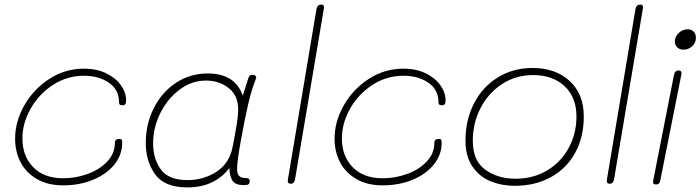

<svg xmlns="http://www.w3.org/2000/svg" viewBox="-20 -812 3061 839"><path d="M46 -206Q46 -281 86.5 -352Q127 -423 196 -467.5Q265 -512 347 -512Q402 -512 443.5 -492Q485 -472 508 -440Q531 -408 531 -374Q531 -362 527.5 -357Q524 -352 515 -352Q506 -352 503 -355.5Q500 -359 500 -366Q500 -420 456 -450.5Q412 -481 347 -481Q273 -481 211.5 -441Q150 -401 114 -337.5Q78 -274 78 -206Q78 -130 125 -81.5Q172 -33 257 -33Q310 -33 362 -51.5Q414 -70 448 -105.5Q482 -141 482 -188Q482 -205 502 -205Q509 -205 511.5 -202Q514 -199 514 -188Q514 -136 480 -93.5Q446 -51 387 -26.5Q328 -2 256 -2Q189 -2 141.5 -29.5Q94 -57 70 -103Q46 -149 46 -206Z M1065 -359Q1051 -299 1033.5 -203.5Q1016 -108 1016 -74Q1016 -52 1025 -43Q1034 -34 1054 -34Q1071 -34 1071 -22Q1071 -10 1065.5 -6.5Q1060 -3 1045 -3Q1011 -3 997.5 -20.5Q984 -38 982 -78Q953 -38 906.5 -15.5Q860 7 799 7Q699 7 658 -50Q617 -107 617 -188Q617 -269 651.5 -338.5Q686 -408 748 -449.5Q810 -491 888 -491Q1007 -491 1041 -394L1064 -467Q1067 -477 1071 -481Q1075 -485 1083 -485Q1092 -485 1096.5 -480.5Q1101 -476 1099 -470Q1080 -423 1065 -359ZM1021 -332Q1021 -395 979 -427.5Q937 -460 880 -460Q818 -460 765 -420.5Q712 -381 680.5 -317.5Q649 -254 649 -185Q649 -119 682.5 -72Q716 -25 799 -25Q870 -25 926 -61.5Q982 -98 996 -168Q1021 -291 1021 -332Z M1238 -27 1363 -773Q1367 -792 1384 -792Q1399 -792 1395 -773L1269 -27Q1265 -9 1251 -9Q1235 -9 1238 -27Z M1442 -206Q1442 -281 1482.5 -352Q1523 -423 1592 -467.5Q1661 -512 1743 -512Q1798 -512 1839.5 -492Q1881 -472 1904 -440Q1927 -408 1927 -374Q1927 -362 1923.5 -357Q1920 -352 1911 -352Q1902 -352 1899 -355.5Q1896 -359 1896 -366Q1896 -420 1852 -450.5Q1808 -481 1743 -481Q1669 -481 1607.5 -441Q1546 -401 1510 -337.5Q1474 -274 1474 -206Q1474 -130 1521 -81.5Q1568 -33 1653 -33Q1706 -33 1758 -51.5Q1810 -70 1844 -105.5Q1878 -141 1878 -188Q1878 -205 1898 -205Q1905 -205 1907.5 -202Q1910 -199 1910 -188Q1910 -136 1876 -93.5Q1842 -51 1783 -26.5Q1724 -2 1652 -2Q1585 -2 1537.5 -29.5Q1490 -57 1466 -103Q1442 -149 1442 -206Z M2014 -197Q2014 -287 2051 -359.5Q2088 -432 2155 -473.5Q2222 -515 2307 -515Q2407 -515 2469 -458.5Q2531 -402 2531 -303Q2531 -213 2493.5 -144.5Q2456 -76 2387.5 -38Q2319 0 2228 0Q2173 0 2124.5 -19.5Q2076 -39 2045 -83.5Q2014 -128 2014 -197ZM2499 -303Q2499 -387 2447 -435.5Q2395 -484 2310 -484Q2234 -484 2173.5 -444.5Q2113 -405 2079.5 -339Q2046 -273 2046 -197Q2046 -109 2101 -70Q2156 -31 2232 -31Q2310 -31 2370.5 -67Q2431 -103 2465 -165.5Q2499 -228 2499 -303Z M2632 -27 2757 -773Q2761 -792 2778 -792Q2793 -792 2789 -773L2663 -27Q2659 -9 2645 -9Q2629 -9 2632 -27Z M2929 -631Q2929 -652 2946 -668Q2963 -684 2985 -684Q3001 -684 3011 -674Q3021 -664 3021 -648Q3021 -624 3004.5 -609.5Q2988 -595 2967 -595Q2950 -595 2939.5 -605Q2929 -615 2929 -631ZM2834 -21 2925 -484Q2929 -504 2945 -504Q2955 -504 2957 -497.5Q2959 -491 2957 -484L2865 -22Q2862 -6 2847 -6Q2831 -6 2834 -21Z"/></svg>

Font: Mali ExtraLight
Style: Italic
Weight: 275
Italic angle: -10°
Version: Version 1.000; ttfautohint (v1.6)